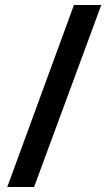

<svg xmlns="http://www.w3.org/2000/svg" viewBox="-20 -740 430 766"><path d="M384 -720 116 6H9L275 -720Z"/></svg>

Font: Noto Sans Thai Looped UI Condensed Medium
Style: Regular
Weight: 500
Width: 3
Designer: Cadson Demak Team
Foundry: Cadson Demak Co., Ltd.
Version: Version 1.000